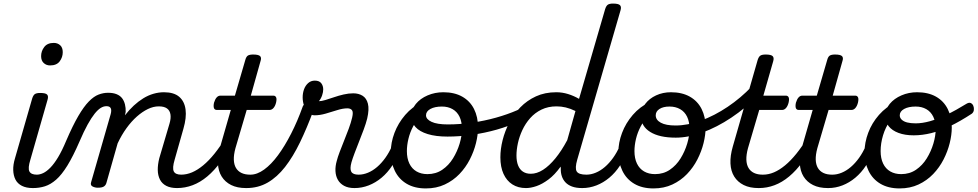

<svg xmlns="http://www.w3.org/2000/svg" viewBox="-20 -1035 5468 1074"><path d="M164 17Q127 17 102.5 4.5Q78 -8 66.5 -30.5Q55 -53 54 -83.5Q53 -114 64 -150L160 -484Q166 -503 175.5 -509Q185 -515 205 -515Q235 -515 243.5 -506Q252 -497 246 -477L150 -142Q135 -94 144.5 -76Q154 -58 186 -58Q200 -58 206 -46.5Q212 -35 210 -20.5Q208 -6 196.5 5.5Q185 17 164 17ZM260 -669Q239 -669 224.5 -682.5Q210 -696 210 -721Q210 -749 227.5 -772Q245 -795 281 -795Q302 -795 316.5 -782Q331 -769 331 -743Q331 -715 314 -692Q297 -669 260 -669Z M164 17Q154 17 150.5 5.5Q147 -6 151 -20.5Q155 -35 164 -46.5Q173 -58 186 -58Q203 -58 222 -67Q241 -76 262 -97.5Q283 -119 305 -155.5Q327 -192 350 -247Q387 -333 418 -386Q449 -439 477 -467.5Q505 -496 531.5 -506Q558 -516 584 -516Q595 -516 598 -504.5Q601 -493 599 -478.5Q597 -464 590.5 -452.5Q584 -441 575 -441Q559 -441 543 -431Q527 -421 509 -398.5Q491 -376 470 -338Q449 -300 425 -244Q389 -161 357 -109Q325 -57 294 -30Q263 -3 231.5 7Q200 17 164 17Z M971 17Q934 17 910 4.5Q886 -8 874.5 -31Q863 -54 862.5 -84Q862 -114 871 -150L928 -343Q937 -373 933.5 -395Q930 -417 914 -428.5Q898 -440 868 -440Q838 -440 807 -425Q776 -410 745.5 -383Q715 -356 687.5 -318Q660 -280 638 -233L575 -11Q571 2 560.5 8.5Q550 15 527 15Q511 15 497.5 8Q484 1 490 -17L599 -396Q605 -418 599.5 -429.5Q594 -441 576 -441Q562 -441 555.5 -452.5Q549 -464 550 -478.5Q551 -493 560 -504.5Q569 -516 585 -516Q613 -516 632.5 -508Q652 -500 663 -485.5Q674 -471 679 -451Q684 -431 683 -409L679 -390Q703 -421 728.5 -444.5Q754 -468 781.5 -485Q809 -502 838.5 -510.5Q868 -519 897 -519Q953 -519 982.5 -493.5Q1012 -468 1018 -422.5Q1024 -377 1006 -315L957 -142Q943 -95 952 -76.5Q961 -58 994 -58Q1008 -58 1014 -46.5Q1020 -35 1017.5 -20.5Q1015 -6 1003.5 5.5Q992 17 971 17Z M970 17Q956 17 950 5.5Q944 -6 946.5 -20.5Q949 -35 960.5 -46.5Q972 -58 993 -58Q1024 -58 1054.5 -71Q1085 -84 1116.5 -110Q1148 -136 1179.5 -175Q1211 -214 1244 -268Q1252 -282 1264 -280.5Q1276 -279 1283 -270Q1290 -261 1285 -249Q1252 -181 1215.5 -131Q1179 -81 1139.5 -48Q1100 -15 1057.5 1Q1015 17 970 17Z M1356 17Q1307 17 1273 0Q1239 -17 1220 -47.5Q1201 -78 1199 -120.5Q1197 -163 1212 -215L1271 -420H1193Q1181 -420 1177 -430Q1173 -440 1177 -460Q1183 -480 1192 -490Q1201 -500 1213 -500H1294L1352 -699Q1357 -718 1366.5 -724Q1376 -730 1396 -730Q1426 -730 1435 -721Q1444 -712 1437 -692L1383 -500H1509Q1520 -500 1524.5 -490.5Q1529 -481 1524 -460Q1519 -441 1509.5 -430.5Q1500 -420 1488 -420H1360L1297 -206Q1287 -169 1288 -141.5Q1289 -114 1300 -95.5Q1311 -77 1331 -67.5Q1351 -58 1379 -58Q1393 -58 1399 -46.5Q1405 -35 1403 -20.5Q1401 -6 1389 5.5Q1377 17 1356 17Z M1358 17Q1339 17 1333.5 5.5Q1328 -6 1332.5 -20.5Q1337 -35 1349.5 -46.5Q1362 -58 1381 -58Q1418 -58 1457.5 -86.5Q1497 -115 1535 -166.5Q1573 -218 1608.5 -287.5Q1644 -357 1673 -438Q1676 -449 1687.5 -451.5Q1699 -454 1711.5 -451Q1724 -448 1731.5 -440Q1739 -432 1734 -419Q1697 -319 1658 -238.5Q1619 -158 1574.5 -101Q1530 -44 1477 -13.5Q1424 17 1358 17Z M1963 17Q1928 17 1905 4.5Q1882 -8 1870 -29Q1858 -50 1856.5 -77.5Q1855 -105 1864 -136Q1869 -156 1880 -185Q1891 -214 1904.5 -247.5Q1918 -281 1930.5 -314.5Q1943 -348 1950 -378Q1957 -408 1949 -418.5Q1941 -429 1923 -429Q1898 -429 1866.5 -419Q1835 -409 1802 -399.5Q1769 -390 1740 -390Q1719 -390 1704 -405Q1689 -420 1681 -443Q1673 -466 1673 -490Q1673 -514 1680.5 -535Q1688 -556 1703.5 -570Q1719 -584 1741 -584Q1766 -584 1777 -569.5Q1788 -555 1788 -535Q1788 -520 1782 -502Q1776 -484 1764 -469Q1778 -469 1800 -475.5Q1822 -482 1848 -491Q1874 -500 1902 -506.5Q1930 -513 1956 -513Q1986 -513 2008 -499.5Q2030 -486 2038 -455Q2046 -424 2034 -372Q2027 -344 2014.5 -310.5Q2002 -277 1988.5 -243Q1975 -209 1963.5 -178.5Q1952 -148 1946 -127Q1936 -91 1945 -74.5Q1954 -58 1986 -58Q2000 -58 2006.5 -46.5Q2013 -35 2010.5 -20.5Q2008 -6 1996 5.5Q1984 17 1963 17Z M1963 17Q1949 17 1943 5.5Q1937 -6 1939.5 -20.5Q1942 -35 1953.5 -46.5Q1965 -58 1986 -58Q2012 -58 2038.5 -69Q2065 -80 2089.5 -101Q2114 -122 2135.5 -152Q2157 -182 2173 -219Q2178 -234 2190.5 -234.5Q2203 -235 2212.5 -225.5Q2222 -216 2218 -202Q2201 -150 2174.5 -109.5Q2148 -69 2114.5 -41Q2081 -13 2042.5 2Q2004 17 1963 17Z M2362 19Q2299 19 2255 -7Q2211 -33 2188.5 -79.5Q2166 -126 2166 -184Q2166 -237 2186.5 -291.5Q2207 -346 2246.5 -392Q2286 -438 2344 -466Q2402 -494 2477 -494Q2494 -494 2497 -483Q2500 -472 2493.5 -461Q2487 -450 2474 -450Q2431 -450 2396 -433.5Q2361 -417 2335 -389.5Q2309 -362 2291 -328Q2273 -294 2264.5 -258Q2256 -222 2256 -190Q2256 -149 2270 -120Q2284 -91 2310 -76Q2336 -61 2371 -61Q2418 -61 2454 -85.5Q2490 -110 2514 -149Q2538 -188 2551 -231.5Q2564 -275 2564 -313Q2564 -354 2550.5 -382Q2537 -410 2511.5 -424.5Q2486 -439 2452 -439Q2433 -439 2425 -451Q2417 -463 2418.5 -479Q2420 -495 2430.5 -507Q2441 -519 2460 -519Q2522 -519 2565.5 -494.5Q2609 -470 2631.5 -425.5Q2654 -381 2654 -322Q2654 -281 2642.5 -234.5Q2631 -188 2608 -143Q2585 -98 2550 -61.5Q2515 -25 2468 -3Q2421 19 2362 19Z M2483 -271Q2418 -271 2372.5 -285Q2327 -299 2304 -324.5Q2281 -350 2281 -385Q2281 -423 2306 -453.5Q2331 -484 2372 -501.5Q2413 -519 2460 -519Q2479 -519 2487 -507Q2495 -495 2493 -479Q2491 -463 2481 -451Q2471 -439 2452 -439Q2412 -439 2387.5 -425.5Q2363 -412 2363 -390Q2363 -368 2394 -353.5Q2425 -339 2485 -339Q2553 -339 2622 -349Q2691 -359 2755 -377Q2819 -395 2872 -418Q2925 -441 2959 -467Q2974 -479 2985 -470.5Q2996 -462 2998 -446Q3000 -430 2986 -418Q2943 -384 2884.5 -356.5Q2826 -329 2759 -310Q2692 -291 2621.5 -281Q2551 -271 2483 -271Z M2922 17Q2878 17 2846 -3.5Q2814 -24 2796.5 -62.5Q2779 -101 2779 -155Q2779 -201 2791.5 -251Q2804 -301 2828.5 -348.5Q2853 -396 2890.5 -434.5Q2928 -473 2978 -496Q3028 -519 3092 -519Q3125 -519 3157.5 -509Q3190 -499 3219 -482L3365 -984Q3371 -1003 3380.5 -1009Q3390 -1015 3409 -1015Q3439 -1015 3448 -1006Q3457 -997 3451 -977L3209 -142Q3195 -94 3206 -76Q3217 -58 3260 -58Q3272 -58 3277.5 -46.5Q3283 -35 3281 -20.5Q3279 -6 3268 5.5Q3257 17 3237 17Q3203 17 3180 8.5Q3157 0 3143 -15Q3129 -30 3122.5 -50Q3116 -70 3117 -93L3116 -103Q3083 -57 3048 -31Q3013 -5 2981 6Q2949 17 2922 17ZM2949 -63Q2983 -63 3017.5 -85Q3052 -107 3086.5 -149Q3121 -191 3153 -251L3199 -414Q3170 -428 3144.5 -434Q3119 -440 3093 -440Q3046 -440 3009 -422Q2972 -404 2945.5 -374Q2919 -344 2902 -307.5Q2885 -271 2877 -234Q2869 -197 2869 -165Q2869 -133 2878 -110Q2887 -87 2905 -75Q2923 -63 2949 -63Z M3237 17Q3223 17 3217 5.5Q3211 -6 3213.5 -20.5Q3216 -35 3227.5 -46.5Q3239 -58 3260 -58Q3286 -58 3312.5 -69Q3339 -80 3363.5 -101Q3388 -122 3409.5 -152Q3431 -182 3447 -219Q3452 -234 3464.5 -234.5Q3477 -235 3486.5 -225.5Q3496 -216 3492 -202Q3475 -150 3448.5 -109.5Q3422 -69 3388.5 -41Q3355 -13 3316.5 2Q3278 17 3237 17Z M3635 19Q3572 19 3528 -7Q3484 -33 3461.5 -79.5Q3439 -126 3439 -184Q3439 -237 3459.5 -291.5Q3480 -346 3519.5 -392Q3559 -438 3617 -466Q3675 -494 3750 -494Q3767 -494 3770 -483Q3773 -472 3766.5 -461Q3760 -450 3747 -450Q3704 -450 3669 -433.5Q3634 -417 3608 -389.5Q3582 -362 3564 -328Q3546 -294 3537.5 -258Q3529 -222 3529 -190Q3529 -149 3543 -120Q3557 -91 3583 -76Q3609 -61 3644 -61Q3691 -61 3727 -85.5Q3763 -110 3787 -149Q3811 -188 3824 -231.5Q3837 -275 3837 -313Q3837 -354 3823.5 -382Q3810 -410 3784.5 -424.5Q3759 -439 3725 -439Q3706 -439 3698 -451Q3690 -463 3691.5 -479Q3693 -495 3703.5 -507Q3714 -519 3733 -519Q3795 -519 3838.5 -494.5Q3882 -470 3904.5 -425.5Q3927 -381 3927 -322Q3927 -281 3915.5 -234.5Q3904 -188 3881 -143Q3858 -98 3823 -61.5Q3788 -25 3741 -3Q3694 19 3635 19Z M3760 -265Q3668 -265 3617 -297Q3566 -329 3566 -384Q3566 -423 3589 -453.5Q3612 -484 3650 -501.5Q3688 -519 3733 -519Q3752 -519 3760 -507Q3768 -495 3766 -479Q3764 -463 3753.5 -451Q3743 -439 3725 -439Q3690 -439 3669 -425.5Q3648 -412 3648 -390Q3648 -364 3676.5 -348.5Q3705 -333 3759 -333Q3826 -333 3901.5 -360.5Q3977 -388 4050.5 -437.5Q4124 -487 4185 -551Q4194 -560 4203.5 -557Q4213 -554 4220.5 -544.5Q4228 -535 4230 -523.5Q4232 -512 4223 -504Q4152 -431 4071 -377Q3990 -323 3910 -294Q3830 -265 3760 -265Z M4223 17Q4174 17 4140 0Q4106 -17 4087 -47.5Q4068 -78 4066 -120.5Q4064 -163 4079 -215L4218 -699Q4224 -718 4233.5 -724Q4243 -730 4263 -730Q4293 -730 4302 -721Q4311 -712 4305 -692L4250 -500H4376Q4387 -500 4391.5 -490.5Q4396 -481 4391 -460Q4386 -441 4376.5 -430.5Q4367 -420 4355 -420H4227L4164 -206Q4154 -169 4155 -141.5Q4156 -114 4167 -95.5Q4178 -77 4198 -67.5Q4218 -58 4246 -58Q4260 -58 4266 -46.5Q4272 -35 4270 -20.5Q4268 -6 4256 5.5Q4244 17 4223 17Z M4225 17Q4211 17 4205 5.5Q4199 -6 4201.5 -20.5Q4204 -35 4215.5 -46.5Q4227 -58 4248 -58Q4279 -58 4309.5 -71Q4340 -84 4371.5 -110Q4403 -136 4434.5 -175Q4466 -214 4499 -268Q4507 -282 4519 -280.5Q4531 -279 4538 -270Q4545 -261 4540 -249Q4507 -181 4470.5 -131Q4434 -81 4394.5 -48Q4355 -15 4312.5 1Q4270 17 4225 17Z M4611 17Q4562 17 4528 0Q4494 -17 4475 -47.5Q4456 -78 4454 -120.5Q4452 -163 4467 -215L4526 -420H4448Q4436 -420 4432 -430Q4428 -440 4432 -460Q4438 -480 4447 -490Q4456 -500 4468 -500H4549L4607 -699Q4612 -718 4621.5 -724Q4631 -730 4651 -730Q4681 -730 4690 -721Q4699 -712 4692 -692L4638 -500H4764Q4775 -500 4779.5 -490.5Q4784 -481 4779 -460Q4774 -441 4764.5 -430.5Q4755 -420 4743 -420H4615L4552 -206Q4542 -169 4543 -141.5Q4544 -114 4555 -95.5Q4566 -77 4586 -67.5Q4606 -58 4634 -58Q4648 -58 4654 -46.5Q4660 -35 4658 -20.5Q4656 -6 4644 5.5Q4632 17 4611 17Z M4613 17Q4599 17 4593 5.5Q4587 -6 4589.5 -20.5Q4592 -35 4603.5 -46.5Q4615 -58 4636 -58Q4662 -58 4688.5 -69Q4715 -80 4739.5 -101Q4764 -122 4785.5 -152Q4807 -182 4823 -219Q4828 -234 4840.5 -234.5Q4853 -235 4862.5 -225.5Q4872 -216 4868 -202Q4851 -150 4824.5 -109.5Q4798 -69 4764.5 -41Q4731 -13 4692.5 2Q4654 17 4613 17Z M5012 19Q4949 19 4905 -7Q4861 -33 4838.5 -79.5Q4816 -126 4816 -184Q4816 -237 4836.5 -292Q4857 -347 4897 -392.5Q4937 -438 4995 -466Q5053 -494 5128 -494L5126 -450Q5070 -450 5029 -426Q4988 -402 4960.5 -362.5Q4933 -323 4919.5 -278Q4906 -233 4906 -190Q4906 -149 4920 -120Q4934 -91 4960 -76Q4986 -61 5021 -61Q5068 -61 5104 -85.5Q5140 -110 5164 -149Q5188 -188 5201 -231.5Q5214 -275 5214 -313Q5214 -354 5200.5 -382Q5187 -410 5161.5 -424.5Q5136 -439 5102 -439Q5062 -439 5037.5 -425.5Q5013 -412 5013 -390Q5013 -376 5024 -365.5Q5035 -355 5054.5 -350Q5074 -345 5102 -345Q5139 -345 5182 -357Q5225 -369 5276 -393.5Q5327 -418 5387 -455Q5401 -463 5410.5 -458.5Q5420 -454 5424.5 -443Q5429 -432 5427.5 -419.5Q5426 -407 5416 -399Q5352 -357 5296 -330Q5240 -303 5189.5 -290.5Q5139 -278 5091 -278Q5042 -278 5006 -291.5Q4970 -305 4951 -329Q4932 -353 4932 -385Q4932 -424 4957 -454Q4982 -484 5022.5 -501.5Q5063 -519 5110 -519Q5172 -519 5215.5 -494.5Q5259 -470 5281.5 -425Q5304 -380 5304 -322Q5304 -281 5292.5 -234.5Q5281 -188 5258 -143Q5235 -98 5200 -61.5Q5165 -25 5118 -3Q5071 19 5012 19Z"/></svg>

Font: Playwrite TZ
Style: Regular
Weight: 400
Designer: Veronika Burian, José Scaglione
Foundry: TypeTogether
Version: Version 1.002